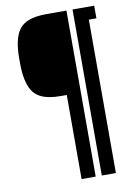

<svg xmlns="http://www.w3.org/2000/svg" viewBox="-97 -862 726 1025"><g transform="rotate(-10 265.5 -350.0)"><path d="M260.4 100V-355.9H228Q162.6 -355.9 123.9 -373.9Q85.2 -391.8 67 -431.3Q48.7 -470.7 44.9 -535.4Q44.4 -547.4 44.1 -562.9Q43.9 -578.4 44.1 -594Q44.4 -609.6 44.9 -621.9Q48.1 -685.9 66.4 -725Q84.6 -764.1 123.4 -782.1Q162.3 -800 228 -800H336.9V100ZM369.9 100V-800H446.3V100ZM387.9 -731.6V-800H487.3V-731.6Z"/></g></svg>

Font: Big Shoulders Stencil Display SC Thin
Style: Regular
Weight: 100
Designer: Patric King
Foundry: XO Type Co
Version: Version 2.001